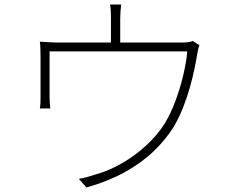

<svg xmlns="http://www.w3.org/2000/svg" viewBox="-20 -808 1040 848"><path d="M515 -788Q513 -772 512 -755Q511 -738 511 -727Q511 -716 511 -693Q511 -670 511 -644.5Q511 -619 511 -602H470Q470 -620 470 -645.5Q470 -671 470 -693.5Q470 -716 470 -727Q470 -738 469.5 -755Q469 -772 466 -788ZM861 -608Q858 -602 855 -589.5Q852 -577 850 -563Q846 -538 838 -500Q830 -462 817.5 -418Q805 -374 787.5 -330.5Q770 -287 748 -249Q712 -191 657.5 -139Q603 -87 529 -46.5Q455 -6 362 20L328 -18Q346 -21 364.5 -26Q383 -31 401 -37Q459 -53 517 -86Q575 -119 625 -165Q675 -211 708 -263Q736 -310 757 -368Q778 -426 791 -483Q804 -540 807 -581H199Q199 -564 199 -534.5Q199 -505 199 -473Q199 -441 199 -414.5Q199 -388 199 -377Q199 -366 200 -352Q201 -338 202 -329H156Q158 -338 158.5 -352.5Q159 -367 159 -377Q159 -389 159 -413Q159 -437 159 -465Q159 -493 159 -517.5Q159 -542 159 -554Q159 -570 158.5 -589.5Q158 -609 156 -624Q175 -623 196.5 -621.5Q218 -620 243 -620H775Q801 -620 813 -622Q825 -624 832 -627Z"/></svg>

Font: Noto Sans KR ExtraLight
Style: Regular
Weight: 250
Designer: Ryoko NISHIZUKA  (kana, bopomofo & ideographs); Paul D. Hunt (Latin, Greek & Cyrillic); Sandoll Communications , Soo-you
Foundry: Adobe
Version: Version 2.004-H2;hotconv 1.0.118;makeotfexe 2.5.65603